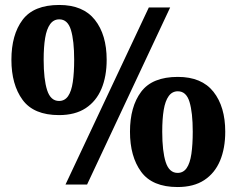

<svg xmlns="http://www.w3.org/2000/svg" viewBox="-20 -744 953 774"><path d="M244 0 580 -714H666L331 0ZM218 -280Q116 -280 71 -341.5Q26 -403 26 -503Q26 -604 71 -664Q116 -724 219 -724Q315 -724 362.5 -664Q410 -604 410 -503Q410 -436 389 -386Q368 -336 325.5 -308Q283 -280 218 -280ZM218 -337Q241 -337 254.5 -356.5Q268 -376 273.5 -413.5Q279 -451 279 -503Q279 -580 266 -623Q253 -666 219 -666Q196 -666 182 -646.5Q168 -627 162 -591Q156 -555 156 -503Q156 -424 170 -380.5Q184 -337 218 -337ZM696 10Q594 10 549 -51.5Q504 -113 504 -213Q504 -314 549 -374Q594 -434 697 -434Q793 -434 840.5 -374Q888 -314 888 -213Q888 -146 867 -96Q846 -46 803.5 -18Q761 10 696 10ZM696 -47Q719 -47 732.5 -66.5Q746 -86 751.5 -123.5Q757 -161 757 -213Q757 -290 744 -333Q731 -376 697 -376Q674 -376 660 -356.5Q646 -337 640 -301Q634 -265 634 -213Q634 -134 648 -90.5Q662 -47 696 -47Z"/></svg>

Font: Noto Serif Armenian Black
Style: Regular
Weight: 900
Version: Version 2.007